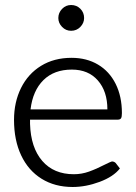

<svg xmlns="http://www.w3.org/2000/svg" viewBox="-20 -740 543 767"><path d="M36 -261Q36 -332 64 -388.5Q92 -445 144 -477Q196 -509 266 -509Q326 -509 371.5 -482Q417 -455 442 -405Q467 -355 467 -288Q467 -273 463.5 -267.5Q460 -262 450 -262H100V-245Q103 -150 149 -97Q195 -44 275 -44Q306 -44 335.5 -54.5Q365 -65 400 -83Q422 -94 427 -95Q436 -95 442 -89L459 -67Q433 -34 378 -13.5Q323 7 270 7Q199 7 146 -26Q93 -59 64.5 -119.5Q36 -180 36 -261ZM409 -303Q409 -375 371 -418.5Q333 -462 267 -462Q196 -462 153.5 -420Q111 -378 102 -303ZM213 -668Q213 -689 228 -704.5Q243 -720 264 -720Q286 -720 301 -705Q316 -690 316 -668Q316 -648 301 -632.5Q286 -617 264 -617Q243 -617 228 -632.5Q213 -648 213 -668Z"/></svg>

Font: Aleo Light
Style: Regular
Weight: 300
Designer: Alessio Laiso
Foundry: Alessio Laiso
Version: Version 2.000